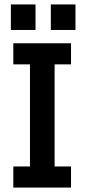

<svg xmlns="http://www.w3.org/2000/svg" viewBox="-20 -845 381 865"><path d="M40 0V-95H115V-555H40V-650H300V-555H226V-95H300V0ZM29 -825H140V-710H29ZM209 -825H320V-710H209Z"/></svg>

Font: Zilla Slab SemiBold
Style: Regular
Weight: 600
Designer: Typotheque.com
Foundry: Typotheque type foundry
Version: Version 1.1; 2017